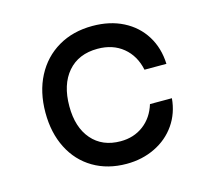

<svg xmlns="http://www.w3.org/2000/svg" viewBox="-94 -727 937 854"><g transform="rotate(-15 375.0 -300.0)"><path d="M98 -297Q98 -392 135.5 -464Q173 -536 241 -576Q309 -616 399 -616Q479 -616 540 -585Q601 -554 636 -498Q671 -442 674 -368H573Q559 -435 512 -473.5Q465 -512 395 -512Q307 -512 257.5 -454.5Q208 -397 208 -297Q208 -200 256.5 -144Q305 -88 389 -88Q450 -88 494.5 -121.5Q539 -155 557 -214H658Q652 -146 616 -94Q580 -42 520.5 -13Q461 16 389 16Q302 16 236 -23Q170 -62 134 -133Q98 -204 98 -297Z"/></g></svg>

Font: Martian Mono VF sWd Rg
Style: Regular
Weight: 400
Width: 6
Monospace: yes
Designer: Roman Shamin
Foundry: Evil Martians
Version: Version 1.100